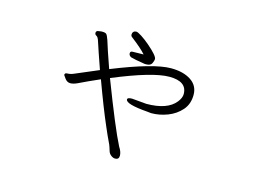

<svg xmlns="http://www.w3.org/2000/svg" viewBox="-82 -662 1165 866"><g transform="rotate(15 500.0 -229.0)"><path d="M531 -387H538Q558 -387 564 -400Q570 -413 570 -420Q570 -435 521 -477Q501 -494 482.5 -506Q464 -518 456.5 -518Q449 -518 444 -513Q439 -508 439 -500Q439 -492 447 -487Q494 -451 515 -427Q503 -427 489 -426.5Q475 -426 464 -426Q453 -426 453 -416Q453 -406 464 -400Q480 -395 531 -387ZM736 -301Q736 -283 720 -263Q682 -215 584 -215L517 -221Q495 -221 495 -212Q495 -190 598 -182L616 -180Q655 -180 692.5 -194.5Q730 -209 755 -237.5Q780 -266 780 -309Q780 -352 744.5 -375.5Q709 -399 651 -399Q571 -399 382 -323Q351 -411 340 -448Q333 -468 328 -473Q323 -478 309 -478H304Q295 -477 288 -475.5Q281 -474 280 -466V-465Q280 -457 287.5 -453.5Q295 -450 300.5 -432.5Q306 -415 318 -380Q330 -345 343 -308Q258 -272 237 -263Q220 -255 204 -255Q193 -255 193 -245Q193 -244 203.5 -230Q214 -216 228.5 -216Q243 -216 262 -225Q281 -234 306.5 -246Q332 -258 358 -269Q403 -146 437 -68Q455 -26 463.5 -9Q472 8 474.5 17Q477 26 480.5 36Q484 46 493.5 53Q503 60 512 60Q530 60 530 42Q530 24 516 3Q478 -71 396 -285Q576 -360 654 -360Q736 -360 736 -301Z"/></g></svg>

Font: LXGW WenKai Mono TC Light
Style: Regular
Weight: 300
Designer: LXGW / Fontworks Inc.
Foundry: LXGW / Fontworks Inc.
Version: Version 1.330